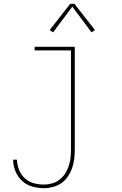

<svg xmlns="http://www.w3.org/2000/svg" viewBox="-20 -776 640 1009"><path d="M210 213Q179 213 148.5 204Q118 195 95.5 174Q73 153 61 123.5Q49 94 49 63H69Q70 90 80 116Q90 142 110 160.5Q130 179 156.5 186.5Q183 194 210 194Q232 194 253.5 188Q275 182 292.5 168.5Q310 155 322 136.5Q334 118 341 97Q348 76 350.5 54Q353 32 353 10V-511H162V-530H373V10Q373 35 370 59.5Q367 84 359 107Q351 130 337 151Q323 172 303 186Q283 200 258.5 206.5Q234 213 210 213ZM259 -606 241 -618 349 -756H371L479 -618L461 -606L360 -741Z"/></svg>

Font: Iosevka Curly Thin Extended
Style: Regular
Weight: 100
Width: 7
Monospace: yes
Designer: Belleve Invis
Foundry: Belleve Invis
Version: Version 11.1.0; ttfautohint (v1.8.3)